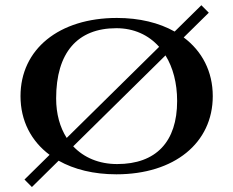

<svg xmlns="http://www.w3.org/2000/svg" viewBox="-20 -675 910 749"><path d="M60 -300C60 -203.9 101.6 -124.6 173.4 -71L75.5 25.4L104.5 54.6L208.7 -48.1C269.4 -13.9 346.1 5 434 5C659.9 5 810 -117 810 -300C810 -396.1 768.4 -475.4 696.6 -529L794.5 -625.4L765.5 -654.6L661.3 -551.9C600.6 -586.1 523.9 -605 436 -605C210.1 -605 60 -483 60 -300ZM199 -291C199 -469.2 281.6 -565 434 -565C502.2 -565 559.6 -538.6 600.8 -492.3L240.2 -136.9C213.7 -178.3 199 -230.7 199 -291ZM265.6 -104.2 625.6 -458.9C654.7 -411.8 671 -351.1 671 -281C671 -121.8 588.6 -35 437 -35C366.4 -35 307.2 -60.1 265.6 -104.2Z"/></svg>

Font: Prida01
Style: Black
Weight: 900
Designer: gluk
Foundry: gluk
Version: Version 00.072